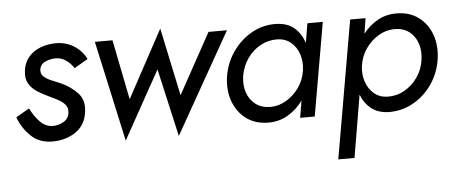

<svg xmlns="http://www.w3.org/2000/svg" viewBox="-49 -610 2234 944"><g transform="rotate(-5 1068.0 -138.5)"><path d="M92 -162 26 -124Q46 -69 87.5 -29.5Q129 10 192 10Q261 10 310 -24.5Q359 -59 366 -127Q372 -181 339.5 -215Q307 -249 262 -270Q242 -279 217.5 -288.5Q193 -298 177 -312Q161 -326 164 -348Q168 -374 192.5 -385Q217 -396 244 -396Q272 -396 295 -379.5Q318 -363 333 -340L400 -379Q380 -420 340.5 -445Q301 -470 250 -470Q211 -470 175.5 -456.5Q140 -443 116.5 -416Q93 -389 88 -348Q83 -309 98.5 -283.5Q114 -258 141 -241.5Q168 -225 198 -211Q220 -201 241 -189.5Q262 -178 274.5 -162Q287 -146 283 -122Q279 -94 254 -80Q229 -66 200 -66Q164 -67 137 -96Q110 -125 92 -162Z M443 -460 552 37 738 -298 814 37 1095 -460H1004L840 -162L769 -497L589 -164L530 -460Z M1075 -230Q1066 -165 1086 -110.5Q1106 -56 1150.5 -23Q1195 10 1260 10Q1313 10 1356.5 -16Q1400 -42 1430 -84L1416 0H1488L1568 -460H1492L1476 -364Q1461 -411 1427 -440Q1393 -469 1336 -470Q1271 -471 1215.5 -439Q1160 -407 1122.5 -352.5Q1085 -298 1075 -230ZM1155 -230Q1163 -277 1189 -314.5Q1215 -352 1254 -373.5Q1293 -395 1338 -394Q1377 -393 1404.5 -370Q1432 -347 1444 -310.5Q1456 -274 1450 -230Q1443 -184 1417 -147Q1391 -110 1353.5 -88Q1316 -66 1276 -66Q1232 -66 1202.5 -88.5Q1173 -111 1160.5 -148Q1148 -185 1155 -230Z M2115 -230Q2124 -295 2104.5 -349.5Q2085 -404 2040.5 -437Q1996 -470 1931 -470Q1880 -470 1838.5 -446.5Q1797 -423 1767 -384L1779 -460H1703L1585 220H1665L1717 -88Q1733 -45 1767 -18Q1801 9 1855 10Q1920 10 1975.5 -21.5Q2031 -53 2068 -107.5Q2105 -162 2115 -230ZM2035 -230Q2028 -183 2001.5 -145.5Q1975 -108 1936.5 -86.5Q1898 -65 1853 -66Q1814 -67 1787 -90Q1760 -113 1747.5 -150Q1735 -187 1741 -230Q1748 -276 1774 -313Q1800 -350 1837.5 -372Q1875 -394 1915 -394Q1959 -394 1988 -372Q2017 -350 2029.5 -312.5Q2042 -275 2035 -230Z"/></g></svg>

Font: Jost* 400 Book Italic
Style: Italic
Weight: 400
Italic angle: -10°
Version: Version 3.200; ttfautohint (v0.97) -l 8 -r 50 -G 200 -x 14 -